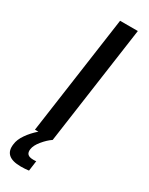

<svg xmlns="http://www.w3.org/2000/svg" viewBox="-255 -728 747 965"><g transform="rotate(30 118.5 -246.0)"><path d="M-25 117Q-22 89 -0.5 58Q21 27 52 0H32L129 -688H232L135 0Q111 16 87.5 44.5Q64 73 61 96Q58 115 67 125Q76 135 101 135Q114 135 117 134L109 193Q87 196 63 196Q-37 196 -25 117Z"/></g></svg>

Font: Assailand Medium
Style: Italic
Weight: 500
Italic angle: -8°
Designer: Hector Gatti with collaboration of the Omnibus-Type team
Foundry: Omnibus-Type
Version: Version 0.072;October 19, 2019;FontCreator 12.0.0.2547 64-bi